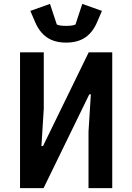

<svg xmlns="http://www.w3.org/2000/svg" viewBox="-20 -967 680 987"><path d="M83 -698H205V-408L193 -216H201L436 -698H557V0H435V-290L447 -482H439L204 0H83ZM160 -855 136 -911 237 -947 272 -841Q286 -834 320 -834Q354 -834 368 -841L403 -947L504 -911L480 -855Q458 -802 419 -775Q380 -748 320 -748Q260 -748 221 -775Q182 -802 160 -855Z"/></svg>

Font: Writer SemiBold
Style: Regular
Weight: 600
Monospace: yes
Designer: Mike Abbink, Paul van der Laan, Pieter van Rosmalen
Foundry: Bold Monday
Version: Version 2.001 2020